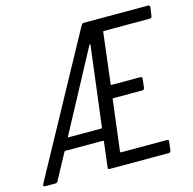

<svg xmlns="http://www.w3.org/2000/svg" viewBox="-107 -804 915 909"><g transform="rotate(-15 350.5 -350.0)"><path d="M688 -638H463Q459 -638 459 -634L429 -386Q428 -385 429 -383.5Q430 -382 432 -382H574Q578 -382 580.5 -379Q583 -376 582 -372L577 -329Q575 -319 566 -319H424Q420 -319 420 -315L389 -66Q389 -62 393 -62H618Q628 -62 626 -52L621 -10Q619 0 610 0H321Q311 0 313 -10L328 -133Q328 -137 324 -137H139Q137 -137 135 -134L67 -8Q63 0 55 0H4Q-1 0 -3 -3.5Q-5 -7 -2 -12L369 -692Q373 -700 381 -700H696Q705 -700 705 -690L699 -648Q699 -644 696 -641Q693 -638 688 -638ZM172 -195H331Q333 -195 334.5 -196Q336 -197 336 -199L385 -591Q385 -594 383.5 -594Q382 -594 380 -592L170 -200Q169 -198 169.5 -196.5Q170 -195 172 -195Z"/></g></svg>

Font: Barlow Condensed
Style: Italic
Weight: 400
Width: 3
Italic angle: -7°
Designer: Jeremy Tribby
Foundry: Tribby Type
Version: Version 1.408